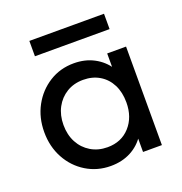

<svg xmlns="http://www.w3.org/2000/svg" viewBox="-121 -754 824 870"><g transform="rotate(-20 291.0 -319.5)"><path d="M268 10Q203 10 150 -22.5Q97 -55 66.5 -111Q36 -167 36 -237Q36 -307 66.5 -363Q97 -419 149.5 -452Q202 -485 268 -485Q322 -485 364.5 -462.5Q407 -440 433 -400.5Q459 -361 462 -309V-166Q459 -115 433.5 -75Q408 -35 365.5 -12.5Q323 10 268 10ZM283 -75Q350 -75 391 -120.5Q432 -166 432 -237Q432 -286 413.5 -322.5Q395 -359 361 -379.5Q327 -400 282 -400Q237 -400 202.5 -379Q168 -358 148.5 -321.5Q129 -285 129 -238Q129 -190 148.5 -153.5Q168 -117 203 -96Q238 -75 283 -75ZM426 0V-128L443 -244L426 -359V-475H517V0ZM114 -649H474V-575H114Z"/></g></svg>

Font: Outfit Thin
Style: Regular
Weight: 400
Version: Version 1.100;gftools[0.9.27]